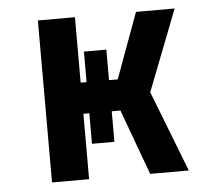

<svg xmlns="http://www.w3.org/2000/svg" viewBox="-43 -567 686 614"><g transform="rotate(-5 300.0 -260.0)"><path d="M100 0V-520H219V-310H238V-408H310V-310H338L415 -520H539L438 -260L539 0H415L357 -158L338 -210H310V-112H238V-210H219V0Z"/></g></svg>

Font: Iosevka Fixed Extended
Style: Bold
Weight: 700
Width: 7
Monospace: yes
Designer: Belleve Invis
Foundry: Belleve Invis
Version: Version 24.1.1; ttfautohint (v1.8.4)